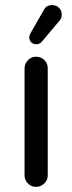

<svg xmlns="http://www.w3.org/2000/svg" viewBox="-20 -726 283 752"><path d="M94.7 -580.1Q94.7 -587.9 101.6 -599.6L151.4 -686.5Q161.1 -706.1 184.6 -706.1Q200.2 -706.1 210.9 -695.8Q221.7 -685.5 221.7 -668.9Q221.7 -653.3 211.9 -643.6L144.5 -563.5Q135.7 -552.7 122.1 -552.7Q110.4 -552.7 102.5 -560.1Q94.7 -567.4 94.7 -580.1ZM76.2 -39.1V-458Q76.2 -476.6 89.4 -490.2Q102.5 -503.9 121.1 -503.9Q140.6 -503.9 153.8 -490.7Q167 -477.5 167 -458V-39.1Q167 -20.5 153.3 -7.3Q139.6 5.9 121.1 5.9Q102.5 5.9 89.4 -7.3Q76.2 -20.5 76.2 -39.1Z"/></svg>

Font: jf-openhuninn-1.1
Style: Regular
Weight: 400
Designer: [Kosugi Maru]
      Designed by Motoya company      

      [Varela Round]
      Joe Prince(Latin component); Avraham Co
Foundry: justfont CO.,LTD.
Version: 1.1